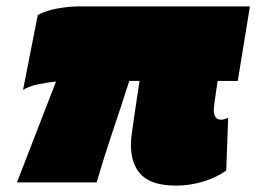

<svg xmlns="http://www.w3.org/2000/svg" viewBox="-20 -570 817 600"><path d="M531 10Q455 10 422 -23Q389 -56 389 -120Q389 -126 390 -135.5Q391 -145 393.5 -164.5Q396 -184 401.5 -220.5Q407 -257 416 -317H384Q357 -233 331 -156Q305 -79 282 0H33Q64 -79 94 -157.5Q124 -236 155 -315Q129 -313 99 -306.5Q69 -300 52 -289L98 -523Q123 -537 159.5 -543.5Q196 -550 228 -550H761L723 -317H660Q655 -283 652.5 -265Q650 -247 649 -239Q648 -231 648 -225Q648 -214 653 -205Q658 -196 671 -196Q680 -196 693 -202L687 -37Q654 -14 613 -2Q572 10 531 10Z"/></svg>

Font: Georama ExtraExtended Black
Style: Italic
Weight: 900
Width: 8
Italic angle: -9°
Designer: Jean-Baptiste Levee
Foundry: Production Type
Version: Version 1.000